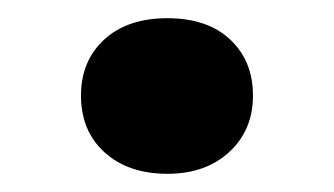

<svg xmlns="http://www.w3.org/2000/svg" viewBox="-20 -176 367 211"><path d="M164 15Q121 15 95 -8.5Q69 -32 69 -71Q69 -109 94.5 -132.5Q120 -156 164 -156Q208 -156 233 -132.5Q258 -109 258 -71Q258 -33 232 -9Q206 15 164 15Z"/></svg>

Font: Literata 36pt
Style: Bold
Weight: 700
Designer: Latin by Veronika Burian and Jose Scaglione. Greek by Irene Vlachou. Cyrillic by Vera Evstafieva.
Foundry: TypeTogether
Version: Version 3.002